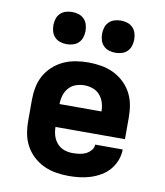

<svg xmlns="http://www.w3.org/2000/svg" viewBox="-84 -816 768 893"><g transform="rotate(10 300.0 -369.0)"><path d="M300 8Q270 8 240 3Q210 -2 183 -14.5Q156 -27 133.5 -47.5Q111 -68 96.5 -94.5Q82 -121 76.5 -150.5Q71 -180 71 -210V-310Q71 -340 76.5 -369.5Q82 -399 96.5 -425.5Q111 -452 133.5 -472.5Q156 -493 183 -505.5Q210 -518 240 -523Q270 -528 300 -528Q330 -528 360 -523Q390 -518 417 -505.5Q444 -493 466.5 -472.5Q489 -452 503.5 -425.5Q518 -399 523.5 -369.5Q529 -340 529 -310V-206H201Q201 -185 207 -165Q213 -145 226.5 -129.5Q240 -114 259.5 -107Q279 -100 300 -100Q315 -100 331 -102Q347 -104 361 -110.5Q375 -117 386 -129.5Q397 -142 397 -157H527Q527 -131 517.5 -106Q508 -81 491 -61Q474 -41 451 -27.5Q428 -14 403 -6Q378 2 352 5Q326 8 300 8ZM201 -314H399Q399 -335 393 -355Q387 -375 373.5 -390.5Q360 -406 340.5 -413Q321 -420 300 -420Q279 -420 259.5 -413Q240 -406 226.5 -390.5Q213 -375 207 -355Q201 -335 201 -314ZM415 -594Q400 -594 385 -598.5Q370 -603 359 -614Q348 -625 343.5 -640Q339 -655 339 -670Q339 -685 343.5 -700Q348 -715 359 -726Q370 -737 385 -741.5Q400 -746 415 -746Q430 -746 445 -741.5Q460 -737 471 -726Q482 -715 486.5 -700Q491 -685 491 -670Q491 -655 486.5 -640Q482 -625 471 -614Q460 -603 445 -598.5Q430 -594 415 -594ZM185 -594Q170 -594 155 -598.5Q140 -603 129 -614Q118 -625 113.5 -640Q109 -655 109 -670Q109 -685 113.5 -700Q118 -715 129 -726Q140 -737 155 -741.5Q170 -746 185 -746Q200 -746 215 -741.5Q230 -737 241 -726Q252 -715 256.5 -700Q261 -685 261 -670Q261 -655 256.5 -640Q252 -625 241 -614Q230 -603 215 -598.5Q200 -594 185 -594Z"/></g></svg>

Font: Iosevka Extrabold Extended
Style: Regular
Weight: 800
Width: 7
Monospace: yes
Designer: Belleve Invis
Foundry: Belleve Invis
Version: Version 32.5.0; ttfautohint (v1.8.4)